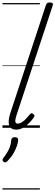

<svg xmlns="http://www.w3.org/2000/svg" viewBox="-20 -1035 449 1555"><path d="M110 15Q68 15 55 -19Q42 -53 64 -120L352 -994Q357 -1006 363 -1010.5Q369 -1015 383 -1015Q399 -1015 405 -1009Q411 -1003 407 -991L114 -103Q103 -70 104 -52Q105 -34 123 -34Q140 -34 158 -45.5Q176 -57 192 -74.5Q208 -92 222 -109Q229 -117 234.5 -118Q240 -119 247 -113Q258 -106 259 -99.5Q260 -93 255 -86Q240 -63 217 -39.5Q194 -16 167 -0.5Q140 15 110 15ZM9 275Q1 269 0.5 261.5Q0 254 6 246Q25 221 38.5 199Q52 177 60.5 153Q69 129 71 99Q73 86 80.5 81Q88 76 100 76Q114 76 121 82.5Q128 89 127 101Q126 119 117 146.5Q108 174 90 205.5Q72 237 42 268Q35 276 26 279Q17 282 9 275ZM0 490H303V500H0ZM0 -20H303V0H0ZM0 -505H303V-500H0ZM0 -1010H303V-1000H0Z"/></svg>

Font: Playwrite US Trad Guides
Style: Regular
Weight: 400
Designer: Veronika Burian, José Scaglione
Foundry: TypeTogether
Version: Version 1.003